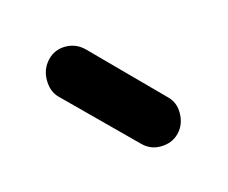

<svg xmlns="http://www.w3.org/2000/svg" viewBox="-45 -839 363 306"><g transform="rotate(-15 136.5 -685.5)"><path d="M188 -589Q171 -589 159 -601L51 -708Q40 -719 40 -738Q40 -756 52 -769Q64 -782 82 -782Q100 -782 113 -769L220 -661Q231 -650 231 -633Q231 -614 219 -601.5Q207 -589 188 -589Z"/></g></svg>

Font: Comfortaa Medium
Style: Regular
Weight: 500
Designer: Johan Aakerlund
Foundry: Johan Aakerlund
Version: Version 3.104; ttfautohint (v1.8.1.43-b0c9)